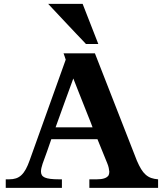

<svg xmlns="http://www.w3.org/2000/svg" viewBox="-20 -875 824 963"><path d="M444.3 -236.3Q441.9 -243.7 434.3 -262.7Q426.8 -281.7 416.7 -306.9Q406.7 -332 395.5 -360.4Q384.3 -388.7 374.5 -413.3Q364.7 -438 357.4 -456.8Q350.1 -475.6 347.7 -481.4Q325.2 -419.9 303.2 -359.4Q281.2 -298.8 258.8 -236.3ZM473.1 -654.3H411.1Q407.2 -658.7 393.1 -673.6Q378.9 -688.5 359.6 -708.7Q340.3 -729 318.6 -752.2Q296.9 -775.4 277.1 -796.4Q257.3 -817.4 242.4 -833.3Q227.5 -849.1 221.7 -855.5H394.5ZM468.8 -176.8H237.3Q227.5 -147.9 216.1 -115.7Q204.6 -83.5 193.8 -54.2Q189.9 -43 187.7 -32.7Q185.5 -22.5 185.5 -14.6Q185.5 -4.4 189.9 3.2Q194.3 10.7 204.8 15.4Q215.3 20 232.9 22.2Q250.5 24.4 276.4 24.4H290.5V67.4H8.8V24.4H25.9Q45.4 24.4 60.3 19.5Q75.2 14.6 87.4 3.2Q99.6 -8.3 109.6 -26.6Q119.6 -44.9 128.9 -71.3L309.6 -575.7Q307.6 -582.5 304.4 -591.6Q301.3 -600.6 298.8 -607.4H456.1L666.5 -69.3Q677.2 -44.4 687.7 -27.1Q698.2 -9.8 710.7 1.2Q723.1 12.2 738.3 17.6Q753.4 22.9 772.9 24.4V67.4H428.2V24.4H465.8Q510.7 24.4 523.9 5.4V5.9Q525.9 2 527.1 -2.9Q528.3 -7.8 528.3 -13.7Q527.8 -21 525.4 -32.7Q522.9 -44.4 518.1 -55.7Z"/></svg>

Font: XB Niloofar
Style: Bold
Weight: 700
Designer: Behnam
Foundry: Irmug
Version: Version 7.201 2008